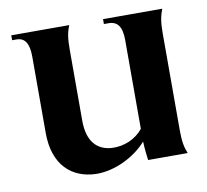

<svg xmlns="http://www.w3.org/2000/svg" viewBox="-64 -569 705 655"><g transform="rotate(-10 289.0 -242.0)"><path d="M219 16C282 17 353 -17 395 -65C396 -39 399 -14 401 0H538C529 -22 525 -43 525 -80V-416C525 -456 529 -476 538 -500H333V-483H349C380 -483 395 -463 395 -417V-109C369 -77 329 -60 287 -62C235 -65 203 -100 203 -171V-416C203 -456 206 -476 216 -500H15V-483H30C59 -483 73 -462 73 -416V-151C73 -41 134 14 219 16Z"/></g></svg>

Font: Sinistre
Style: Bold
Weight: 700
Designer: Jules Durand
Foundry: Collletttivo
Version: Version 69.420;Glyphs 3.2 (3217)